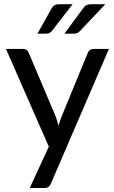

<svg xmlns="http://www.w3.org/2000/svg" viewBox="-20 -746 558 936"><path d="M9 0ZM228.5 148Q224 159 217 164.8Q210 170.5 195.5 170.5H125L218 -31L9 -507.5H91.5Q103.5 -507.5 110.5 -501.8Q117.5 -496 120 -488.5L251.5 -178.5Q260 -155.5 265 -133Q268.5 -144.5 272.5 -156.2Q276.5 -168 281 -179.5L408 -488.5Q411 -497 418.5 -502.2Q426 -507.5 435.5 -507.5H511ZM334 -725.5 234 -596.5Q228 -588 220.5 -585Q213 -582 202 -582H162.5L230.5 -703Q236.5 -714.5 245.2 -720Q254 -725.5 271 -725.5ZM493.5 -725.5 371.5 -596.5Q364.5 -588.5 357.2 -585.2Q350 -582 339 -582H294L383.5 -703Q387.5 -708.5 391.2 -712.8Q395 -717 399.5 -719.8Q404 -722.5 410 -724Q416 -725.5 424.5 -725.5Z"/></svg>

Font: Lato Medium
Style: Regular
Weight: 500
Designer: Lukasz Dziedzic
Foundry: tyPoland Lukasz Dziedzic
Version: Version 2.006; 2014-01-15